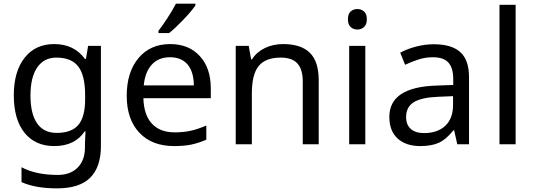

<svg xmlns="http://www.w3.org/2000/svg" viewBox="-20 -786 2914 1046"><path d="M289.1 -62Q370.1 -62 407 -105.7Q443.8 -149.4 443.8 -246.1V-267.1Q443.8 -374.5 406.7 -423.3Q369.6 -472.2 287.1 -472.2Q219.7 -472.2 182.9 -418.7Q146 -365.2 146 -266.1Q146 -166.5 181.9 -114.3Q217.8 -62 289.1 -62ZM442.9 -4.9 445.8 -70.8H441.9Q387.7 9.8 275.9 9.8Q171.9 9.8 113.5 -62.7Q55.2 -135.3 55.2 -267.1Q55.2 -396.5 114 -471.2Q172.9 -545.9 274.9 -545.9Q383.8 -545.9 442.9 -464.8H448.2L460 -536.1H529.8V8.8Q529.8 124 471.4 182.1Q413.1 240.2 290 240.2Q172.9 240.2 97.2 206.1V125Q175.3 167 294.9 167Q363.3 167 403.1 127Q442.9 86.9 442.9 16.1Z M928.2 9.8Q807.6 9.8 739 -63.2Q670.4 -136.2 670.4 -264.2Q670.4 -393.1 734.4 -469.5Q798.3 -545.9 907.2 -545.9Q1008.3 -545.9 1068.4 -480.7Q1128.4 -415.5 1128.4 -304.2V-251H761.2Q763.7 -159.7 807.6 -112.3Q851.6 -64.9 932.1 -64.9Q975.1 -64.9 1013.7 -72.5Q1052.2 -80.1 1104 -102.1V-24.9Q1059.6 -5.9 1020.5 2Q981.4 9.8 928.2 9.8ZM906.2 -474.1Q843.3 -474.1 806.6 -433.6Q770 -393.1 763.2 -320.8H1036.1Q1035.2 -396 1001.5 -435.1Q967.8 -474.1 906.2 -474.1ZM843.3 -618.2Q861.8 -641.6 890.4 -684.8Q918.9 -728 938.5 -766.1H1044.4V-755.9Q1022.9 -724.6 977.5 -677.2Q932.1 -629.9 901.4 -606H843.3Z M1629.4 0V-342.8Q1629.4 -408.2 1600.3 -440.2Q1571.3 -472.2 1509.3 -472.2Q1426.8 -472.2 1389.4 -426.5Q1352.1 -380.9 1352.1 -277.8V0H1264.2V-536.1H1335L1348.1 -462.9H1353Q1377.9 -502.4 1422.9 -524.2Q1467.8 -545.9 1522 -545.9Q1620.6 -545.9 1668.5 -498Q1716.3 -450.2 1716.3 -349.1V0Z M1970.2 0H1882.3V-536.1H1970.2ZM1875.5 -681.2Q1875.5 -710.4 1890.4 -723.6Q1905.3 -736.8 1927.2 -736.8Q1947.8 -736.8 1963.1 -723.6Q1978.5 -710.4 1978.5 -681.2Q1978.5 -652.3 1963.1 -638.7Q1947.8 -625 1927.2 -625Q1905.3 -625 1890.4 -638.7Q1875.5 -652.3 1875.5 -681.2Z M2471.2 0 2454.1 -76.2H2450.2Q2410.2 -25.9 2370.4 -8.1Q2330.6 9.8 2270 9.8Q2190.9 9.8 2146 -31.7Q2101.1 -73.2 2101.1 -148.9Q2101.1 -312 2358.4 -319.8L2449.2 -323.2V-355Q2449.2 -416 2422.9 -445.1Q2396.5 -474.1 2338.4 -474.1Q2295.9 -474.1 2258.1 -461.4Q2220.2 -448.7 2187 -433.1L2160.2 -499Q2200.7 -520.5 2248.5 -532.7Q2296.4 -544.9 2343.3 -544.9Q2440.4 -544.9 2487.8 -502Q2535.2 -459 2535.2 -365.2V0ZM2290 -61Q2363.8 -61 2406 -100.8Q2448.2 -140.6 2448.2 -213.9V-262.2L2369.1 -258.8Q2276.9 -255.4 2234.6 -229.5Q2192.4 -203.6 2192.4 -147.9Q2192.4 -106 2218 -83.5Q2243.7 -61 2290 -61Z M2789.1 0H2701.2V-759.8H2789.1Z"/></svg>

Font: Noto Sans Historic
Style: Regular
Weight: 400
Designer: Monotype Design Team
Foundry: Monotype Imaging Inc.
Version: Version 0.71 uh